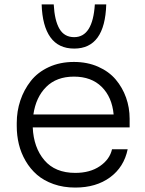

<svg xmlns="http://www.w3.org/2000/svg" viewBox="-20 -825 649 862"><path d="M313 -606.9Q242.7 -606.9 206.3 -657.7Q169.9 -708.5 167 -805.2H221.2Q225.1 -732.4 247.1 -695.3Q269 -658.2 313 -658.2Q396.5 -658.2 405.8 -805.2H457Q451.2 -606.9 313 -606.9ZM317.9 17.1Q264.6 17.1 220.5 1.5Q176.3 -14.2 146 -40.5Q115.7 -66.9 95 -102.5Q74.2 -138.2 64.7 -177.5Q55.2 -216.8 55.2 -258.8V-272.9Q55.2 -325.7 71.3 -373.8Q87.4 -421.9 118.2 -461.2Q148.9 -500.5 199 -523.7Q249 -546.9 312 -546.9Q372.1 -546.9 420.7 -525.4Q469.2 -503.9 499.5 -468Q529.8 -432.1 545.9 -387Q562 -341.8 562 -292V-252.9H127Q130.9 -162.6 179.2 -105.7Q227.5 -48.8 317.9 -48.8Q384.3 -48.8 428.5 -79.1Q472.7 -109.4 482.9 -154.8H553.2Q536.6 -74.7 474.1 -28.8Q411.6 17.1 317.9 17.1ZM129.9 -311H490.2Q482.9 -389.2 436.5 -435.1Q390.1 -481 312 -481Q233.9 -481 187.5 -434.8Q141.1 -388.7 129.9 -311Z"/></svg>

Font: Sora Light
Style: Regular
Weight: 300
Designer: Jonathan Barnbrook, Julián Moncada
Foundry: Barnbrook Fonts
Version: Version 2.000